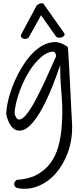

<svg xmlns="http://www.w3.org/2000/svg" viewBox="-20 -858 495 1186"><path d="M83 252.9Q155.3 249 206.1 222.2Q256.8 195.3 290 151.4Q323.2 107.4 339.8 48.8Q356.4 -9.8 361.3 -78.1Q364.3 -122.1 364.7 -155.8Q365.2 -189.5 363.8 -217.3Q362.3 -245.1 360.4 -270.5Q358.4 -295.9 356.4 -323.2Q354.5 -350.6 353 -382.3Q351.6 -414.1 351.6 -455.1Q304.7 -317.4 263.7 -233.4Q222.7 -149.4 187 -106.4Q151.4 -63.5 122.6 -54.7Q93.8 -45.9 72.3 -58.1Q50.8 -70.3 37.1 -98.1Q23.4 -126 18.6 -155.3Q20.5 -204.1 37.1 -263.2Q53.7 -322.3 81.1 -379.4Q108.4 -436.5 144.5 -485.8Q180.7 -535.2 222.7 -564.5Q264.6 -593.8 309.1 -597.7Q353.5 -601.6 398.4 -567.4Q399.4 -568.4 400.9 -545.9Q402.3 -523.4 404.8 -485.4Q407.2 -447.3 409.7 -397Q412.1 -346.7 415 -292Q418 -237.3 420.4 -182.6Q422.9 -127.9 425.8 -81.1Q426.8 9.8 398.4 85.9Q370.1 162.1 322.8 214.8Q275.4 267.6 214.4 292Q153.3 316.4 88.9 303.7Q85.9 303.7 79.6 299.8Q73.2 295.9 69.8 289.1Q66.4 282.2 68.4 272.9Q70.3 263.7 83 252.9ZM70.3 -154.3Q81.1 -119.1 98.6 -119.6Q116.2 -120.1 138.2 -145Q160.2 -169.9 184.6 -212.9Q209 -255.9 233.9 -307.1Q258.8 -358.4 282.2 -411.6Q305.7 -464.8 326.2 -509.8Q326.2 -521.5 320.8 -531.7Q315.4 -542 296.9 -538.1Q266.6 -532.2 237.8 -508.3Q209 -484.4 183.6 -450.7Q158.2 -417 137.2 -376.5Q116.2 -335.9 101.6 -295.4Q86.9 -254.9 78.6 -217.8Q70.3 -180.7 70.3 -154.3ZM157.2 -626Q150.4 -620.1 141.6 -618.2Q132.8 -616.2 125 -618.7Q117.2 -621.1 112.3 -627Q107.4 -632.8 109.4 -642.6L205.1 -821.3Q206.1 -824.2 212.9 -829.1Q219.7 -834 227.5 -836.4Q235.4 -838.9 242.7 -837.4Q250 -835.9 253.9 -827.1L373 -658.2Q381.8 -647.5 377.9 -640.1Q374 -632.8 365.2 -628.9Q356.4 -625 345.2 -625Q334 -625 328.1 -629.9L233.4 -763.7Z"/></svg>

Font: Shadows Into Light Two
Style: Regular
Weight: 400
Designer: Kimberly Geswein
Foundry: Kimberly Geswein
Version: Version 1.003 2012